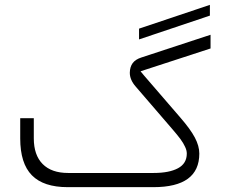

<svg xmlns="http://www.w3.org/2000/svg" viewBox="-20 -773 946 793"><path d="M846.9 -708.5 554.3 -610.2V-654.7L846.9 -752.9ZM613.8 0H259.8Q159.7 0 111.6 -49.1Q63.5 -98.1 63.5 -201.2V-284.7H119.6V-201.7Q119.6 -132.3 156.2 -95.5Q192.9 -58.6 261.2 -58.6H614.7Q678.7 -58.6 715.1 -78.1Q751.5 -97.7 751.5 -138.7Q751.5 -145 749.8 -152.1Q748 -159.2 744.4 -166.7Q740.7 -174.3 736.1 -182.4Q731.4 -190.4 724.6 -199.5Q717.8 -208.5 710.2 -217.8Q702.6 -227.1 693.4 -237.8L540 -416Q516.1 -443.4 516.1 -472.7Q516.6 -497.1 528.1 -512.5Q539.6 -527.8 564 -535.6L849.6 -629.4V-572.8L581.5 -485.4L560.5 -478.5L574.7 -461.4L725.1 -287.1Q766.6 -239.3 784.9 -204.6Q803.2 -169.9 803.2 -138.7Q803.2 0 613.8 0Z"/></svg>

Font: Shabnam Thin FD-WOL
Style: Thin-FD-WOL
Weight: 100
Foundry: DejaVu fonts team - Redesigned by Saber Rastikerdar - Based on Vazir font
Version: Version 5.0.1